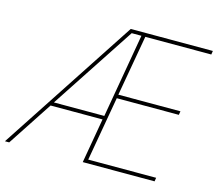

<svg xmlns="http://www.w3.org/2000/svg" viewBox="-129 -827 1081 953"><g transform="rotate(15 411.5 -350.0)"><path d="M-29 0H-7L144 -230H411L371 0H740L743 -19H394L452 -350H771L774 -369H455L510 -681H849L852 -700H430ZM156 -249 440 -681H490L415 -249Z"/></g></svg>

Font: Fixel Display Thin
Style: Italic
Weight: 100
Italic angle: -10°
Designer: AlfaBravo + MacPaw
Foundry: Kyrylo Tkachov, Marchela Mozhyna, Serhii Makarenko, Maria Weinstein, Zakhar Kryvoshyya
Version: Version 1.210;Glyphs 3.2 (3217)